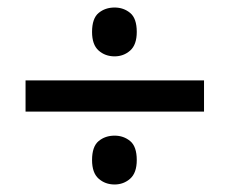

<svg xmlns="http://www.w3.org/2000/svg" viewBox="-20 -608 612 511"><path d="M48 -311V-394H523V-311ZM285 -117Q260 -117 242.5 -132.5Q225 -148 225 -182Q225 -218 242.5 -232.5Q260 -247 285 -247Q309 -247 326.5 -232.5Q344 -218 344 -182Q344 -148 326.5 -132.5Q309 -117 285 -117ZM285 -458Q260 -458 242.5 -473.5Q225 -489 225 -523Q225 -559 242.5 -573.5Q260 -588 285 -588Q309 -588 326.5 -573.5Q344 -559 344 -523Q344 -489 326.5 -473.5Q309 -458 285 -458Z"/></svg>

Font: Noto Sans Adlam Unjoined Medium
Style: Regular
Weight: 500
Version: Version 3.001